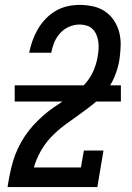

<svg xmlns="http://www.w3.org/2000/svg" viewBox="-20 -763 540 783"><path d="M10 0 11 -1Q15 -28 20.5 -54.5Q26 -81 33.5 -106.5Q41 -132 53 -157.5Q65 -183 80.5 -206.5Q96 -230 115 -251Q134 -272 155.5 -291Q177 -310 200.5 -326Q224 -342 247.5 -357.5Q271 -373 294 -390.5Q317 -408 334.5 -430Q352 -452 362.5 -477.5Q373 -503 378 -530Q378 -530 378 -530.5Q378 -531 378 -532Q381 -547 382 -562Q383 -577 381 -592Q379 -607 373.5 -620.5Q368 -634 358 -644Q348 -654 334 -658.5Q320 -663 305 -663Q283 -663 262 -654Q241 -645 225.5 -628Q210 -611 201.5 -590.5Q193 -570 189 -548H99Q104 -573 112.5 -597Q121 -621 134 -643.5Q147 -666 165.5 -685.5Q184 -705 207 -718.5Q230 -732 255 -737.5Q280 -743 305 -743Q333 -743 360 -737Q387 -731 409 -716Q431 -701 445.5 -678.5Q460 -656 466.5 -630Q473 -604 472 -575.5Q471 -547 467 -519Q461 -484 447.5 -451Q434 -418 411.5 -390Q389 -362 360.5 -339Q332 -316 302 -295Q272 -274 242.5 -252Q213 -230 188 -203.5Q163 -177 145.5 -145.5Q128 -114 118 -80H310L322 -149H402L377 0ZM473 -349H40V-415H473Z"/></svg>

Font: Iosevka Slab Medium
Style: Italic
Weight: 500
Italic angle: -9°
Monospace: yes
Designer: Belleve Invis
Foundry: Belleve Invis
Version: Version 11.1.0; ttfautohint (v1.8.3)